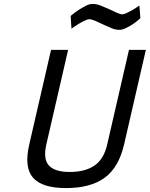

<svg xmlns="http://www.w3.org/2000/svg" viewBox="-20 -949 763 978"><path d="M216 -213Q199 -138 229.5 -105.5Q260 -73 335 -73Q413 -73 461 -105.5Q509 -138 526 -213L637 -695H723L612 -213Q585 -96 513 -43.5Q441 9 316 9Q195 9 148.5 -43.5Q102 -96 129 -213L240 -695H327ZM695 -856Q676 -839 657 -826Q640 -815 621.5 -806Q603 -797 587 -797Q569 -797 548 -805.5Q527 -814 506 -824Q485 -834 466 -842.5Q447 -851 435 -851Q426 -851 410.5 -843.5Q395 -836 380 -827Q362 -816 344 -803L340 -868Q360 -885 380 -898Q397 -909 416 -919Q435 -929 452 -929Q471 -929 493 -920.5Q515 -912 535.5 -902.5Q556 -893 574 -884.5Q592 -876 603 -876Q611 -876 626 -883Q641 -890 655 -898Q672 -908 690 -921Z"/></svg>

Font: Panefresco 500wt
Style: Italic
Weight: 700
Foundry: Campivisivi & Chank Co
Version: Version 1.000